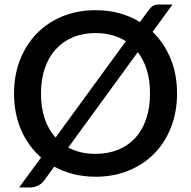

<svg xmlns="http://www.w3.org/2000/svg" viewBox="-20 -773 844 848"><path d="M281.5 -121.5Q333 -93.5 402 -93.5Q457.5 -93.5 502 -111.8Q546.5 -130 577.8 -164.2Q609 -198.5 625.8 -248Q642.5 -297.5 642.5 -360Q642.5 -417 628.8 -462.8Q615 -508.5 588.5 -542.5ZM536 -591Q508.5 -608.5 474.8 -617.8Q441 -627 402 -627Q347 -627 302.5 -608.5Q258 -590 226.5 -555.5Q195 -521 178 -471.5Q161 -422 161 -360Q161 -297.5 177.5 -248.8Q194 -200 225.5 -165.5ZM654 -632.5Q705.5 -582.5 733.8 -513.2Q762 -444 762 -360Q762 -280 736 -212.5Q710 -145 662.8 -96.2Q615.5 -47.5 549.2 -20Q483 7.5 402 7.5Q350.5 7.5 304.5 -4Q258.5 -15.5 219.5 -37L176 23Q163 40.5 145.5 47.8Q128 55 111 55H64.5L161.5 -77.5Q104.5 -127 73.2 -199.2Q42 -271.5 42 -360Q42 -440 68 -507.5Q94 -575 141.5 -624Q189 -673 255.2 -700.5Q321.5 -728 402 -728Q458.5 -728 507.8 -714.5Q557 -701 598 -675.5L633 -723.5Q639 -731.5 643.8 -737Q648.5 -742.5 653.8 -746Q659 -749.5 665.8 -751.2Q672.5 -753 682 -753H742Z"/></svg>

Font: Lato SemiBold
Style: Regular
Weight: 600
Designer: Lukasz Dziedzic with Adam Twardoch and Botio Nikoltchev
Foundry: tyPoland Lukasz Dziedzic
Version: Version 2.015; 2015-08-06; http://www.latofonts.com/